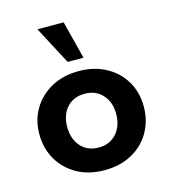

<svg xmlns="http://www.w3.org/2000/svg" viewBox="-97 -698 699 787"><g transform="rotate(-15 252.0 -304.5)"><path d="M252 10Q185 10 135.5 -17.5Q86 -45 58 -93Q30 -141 30 -201Q30 -261 58 -308Q86 -355 136 -382.5Q186 -410 252 -410Q318 -410 368 -382.5Q418 -355 445.5 -308Q473 -261 473 -201Q473 -141 445.5 -93Q418 -45 368 -17.5Q318 10 252 10ZM252 -86Q299 -86 327.5 -118Q356 -150 356 -201Q356 -251 327.5 -282.5Q299 -314 252 -314Q204 -314 176 -282.5Q148 -251 148 -201Q148 -150 176 -118Q204 -86 252 -86ZM219 -458 134 -619H245L286 -458Z"/></g></svg>

Font: Rokkitt
Style: Bold
Weight: 700
Designer: Vernon Adams
Foundry: Vernon Adams
Version: Version 3.103